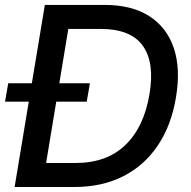

<svg xmlns="http://www.w3.org/2000/svg" viewBox="-24 -747 765 767"><path d="M273.1 0H34.4L155.2 -727.3H394.9Q502.1 -727.3 572.1 -682.7Q642 -638.1 670.1 -555.6Q698.2 -473 679 -358.3Q660.5 -246.4 606.7 -166.2Q552.9 -85.9 468.4 -43Q383.9 0 273.1 0ZM160.2 -95.9H277.7Q402.3 -95.9 476.9 -167.8Q551.5 -239.7 573.2 -371.4Q594.5 -497.5 546.2 -564.5Q497.9 -631.4 378.6 -631.4H248.9ZM-3.9 -340.9 8.9 -414.4H335.2L322.4 -340.9Z"/></svg>

Font: Inter UI Medium
Style: Italic
Weight: 500
Italic angle: 9.39999°
Designer: Rasmus Andersson
Foundry: rsms
Version: 3.2;8d6f07862